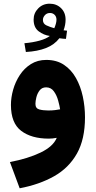

<svg xmlns="http://www.w3.org/2000/svg" viewBox="-20 -742 514 1029"><path d="M333.5 -533.7Q324.2 -534.2 316.9 -534.7Q309.6 -535.2 298.3 -537.1Q271.5 -502 226.3 -484.4Q181.2 -466.8 118.7 -463.4L110.8 -510.3Q155.8 -514.2 191.9 -524.2Q228 -534.2 247.1 -549.3Q214.4 -553.7 187.3 -574.2Q160.2 -594.7 160.2 -637.2Q160.2 -671.9 184.8 -697Q209.5 -722.2 246.1 -722.2Q282.7 -722.2 307.1 -698.5Q331.5 -674.8 331.5 -636.7Q331.5 -608.9 320.8 -579.6Q330.6 -578.1 339.4 -577.6ZM271 -590.8Q275.9 -602.1 279.3 -614.3Q282.7 -626.5 282.7 -636.2Q282.7 -652.8 272.7 -662.6Q262.7 -672.4 248 -672.4Q231 -672.4 220.5 -660.6Q210 -648.9 210 -635.3Q210 -614.7 228.8 -606Q247.6 -597.2 271 -590.8ZM435.5 -113.3Q435.5 4.4 392.1 81.3Q348.6 158.2 269.8 202.6Q190.9 247.1 85.4 267.1L33.2 126.5Q130.4 107.9 197.8 75.4Q265.1 43 284.2 -3.4Q261.7 1 241.7 1Q148.4 1 93.5 -40.8Q38.6 -82.5 38.6 -179.7Q38.6 -219.2 50.5 -261.5Q62.5 -303.7 86.2 -339.8Q109.9 -376 145.5 -398.4Q181.2 -420.9 228 -420.9Q283.7 -420.9 323 -394.5Q362.3 -368.2 387.2 -323.7Q412.1 -279.3 423.8 -224.6Q435.5 -169.9 435.5 -113.3ZM238.8 -149.9Q259.8 -149.9 276.4 -152.1Q293 -154.3 302.2 -156.2Q299.3 -175.3 291.7 -203.1Q284.2 -231 268.8 -252.4Q253.4 -273.9 227.1 -273.9Q205.1 -273.9 192.6 -257.8Q180.2 -241.7 175 -220.9Q169.9 -200.2 169.9 -185.5Q169.9 -161.1 190.4 -155.5Q210.9 -149.9 238.8 -149.9Z"/></svg>

Font: Vazirmatn RD Black
Style: Regular
Weight: 900
Designer: Saber Rastikerdar
Foundry: Saber Rastikerdar
Version: Version 32.102